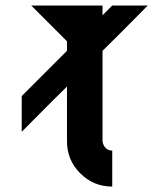

<svg xmlns="http://www.w3.org/2000/svg" viewBox="-20 -687 564 707"><path d="M524.2 -666.7Q505 -647.5 471.7 -613.8Q438.3 -580 410.4 -552.1Q382.5 -524.2 357.5 -500V-166.7Q359.2 -153.3 368.3 -142.9Q377.5 -132.5 393.3 -132.5V0Q324.2 0 275.4 -48.8Q226.7 -97.5 226.7 -166.7V-368.3Q201.7 -344.2 173.8 -316.2Q145.8 -288.3 112.5 -254.6Q79.2 -220.8 60 -201.7V-333.3L226.7 -500V-535L95 -666.7H357.5V-630.8L393.3 -666.7Z"/></svg>

Font: 0xA000-Squareish
Style: Squareish-Bold
Weight: 700
Version: Version 0.1